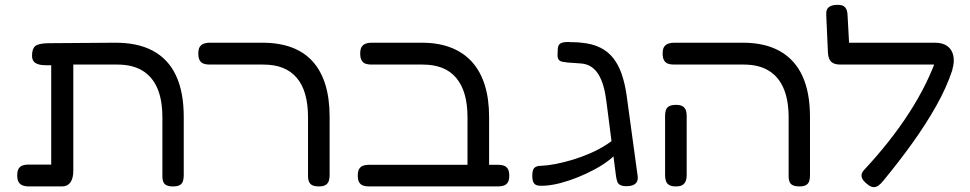

<svg xmlns="http://www.w3.org/2000/svg" viewBox="-20 -758 3995 791"><path d="M97 10Q84 10 73.5 6Q63 2 57 -7.5Q51 -17 51 -35Q51 -54 57 -63.5Q63 -73 73.5 -76.5Q84 -80 96 -80H191V-518L228 -490Q197 -489 174.5 -489Q152 -489 138.5 -493Q125 -497 118.5 -505.5Q112 -514 112 -529Q112 -557 125 -568Q138 -579 177 -580L451 -582Q546 -583 609.5 -549Q673 -515 705 -447Q737 -379 737 -276V-36Q737 -23 734 -12.5Q731 -2 721.5 4Q712 10 693 10Q675 10 665.5 5Q656 0 652.5 -9.5Q649 -19 649 -29V-274Q649 -347 628 -395Q607 -443 566 -467.5Q525 -492 463 -492H282V-55Q282 -23 270 -6.5Q258 10 236 10Z M1294 10Q1276 10 1266.5 5Q1257 0 1253 -9.5Q1249 -19 1249 -29V-274Q1249 -328 1237.5 -369Q1226 -410 1202.5 -437.5Q1179 -465 1145 -478.5Q1111 -492 1064 -492H843Q830 -492 819.5 -495.5Q809 -499 803 -509Q797 -519 797 -537Q797 -556 803 -565Q809 -574 819 -578Q829 -582 842 -582H1061Q1130 -582 1182 -562.5Q1234 -543 1268.5 -504.5Q1303 -466 1320.5 -409Q1338 -352 1338 -276V-36Q1338 -23 1334.5 -12.5Q1331 -2 1321.5 4Q1312 10 1294 10Z M1951 10Q1935 10 1925 5.5Q1915 1 1910.5 -8Q1906 -17 1906 -28V-274Q1906 -328 1894.5 -368.5Q1883 -409 1859.5 -437Q1836 -465 1801.5 -478.5Q1767 -492 1721 -492H1510Q1496 -492 1486 -495.5Q1476 -499 1470 -509Q1464 -519 1464 -537Q1464 -556 1470 -565Q1476 -574 1486 -578Q1496 -582 1509 -582H1718Q1786 -582 1837.5 -562Q1889 -542 1924 -503.5Q1959 -465 1977 -408Q1995 -351 1995 -276V-35Q1995 -21 1991 -11Q1987 -1 1977 4.5Q1967 10 1951 10ZM1500 10Q1486 10 1476 6.5Q1466 3 1460 -6.5Q1454 -16 1454 -34Q1454 -53 1460 -62.5Q1466 -72 1476 -75.5Q1486 -79 1499 -79H2033Q2046 -79 2056 -75.5Q2066 -72 2072 -62.5Q2078 -53 2078 -34Q2078 -16 2072 -6.5Q2066 3 2055.5 6.5Q2045 10 2032 10Z M2561 9Q2544 9 2535 4Q2526 -1 2523 -10Q2520 -19 2518 -31L2478 -342Q2474 -375 2466 -403Q2458 -431 2445.5 -451.5Q2433 -472 2414 -484Q2395 -496 2367 -497Q2347 -499 2331.5 -499.5Q2316 -500 2309 -502Q2290 -503 2283 -510.5Q2276 -518 2277 -534L2278 -557Q2279 -572 2288 -578.5Q2297 -585 2322 -585Q2330 -584 2345.5 -584Q2361 -584 2376 -582Q2420 -578 2452.5 -562Q2485 -546 2506.5 -518.5Q2528 -491 2541 -453.5Q2554 -416 2561 -369L2607 -33Q2610 -13 2598.5 -2Q2587 9 2561 9ZM2225 7Q2209 8 2197.5 6.5Q2186 5 2180 -3Q2174 -11 2173 -29Q2172 -56 2180.5 -65.5Q2189 -75 2210 -75Q2236 -76 2269.5 -82.5Q2303 -89 2339.5 -100Q2376 -111 2411.5 -126.5Q2447 -142 2477.5 -161.5Q2508 -181 2530 -203L2532 -141Q2516 -119 2489.5 -98.5Q2463 -78 2429.5 -60Q2396 -42 2360 -27.5Q2324 -13 2289.5 -4Q2255 5 2225 7Z M3274 10Q3256 10 3246 5Q3236 0 3232.5 -9.5Q3229 -19 3229 -29V-274Q3229 -346 3208 -394.5Q3187 -443 3146 -467.5Q3105 -492 3044 -492H2756Q2743 -492 2732.5 -495.5Q2722 -499 2716 -509Q2710 -519 2710 -537Q2710 -556 2716 -565Q2722 -574 2732.5 -578Q2743 -582 2755 -582H3041Q3132 -582 3193.5 -547Q3255 -512 3286 -444.5Q3317 -377 3317 -276V-36Q3317 -23 3314 -12.5Q3311 -2 3301.5 4Q3292 10 3274 10ZM2764 10Q2746 10 2736.5 4Q2727 -2 2723.5 -12.5Q2720 -23 2720 -35V-282Q2720 -295 2723.5 -305Q2727 -315 2737 -320.5Q2747 -326 2765 -326Q2783 -326 2792.5 -320Q2802 -314 2805.5 -304Q2809 -294 2809 -281V-34Q2809 -22 2805 -12Q2801 -2 2792 4Q2783 10 2764 10Z M3556 3Q3534 -13 3530 -28Q3526 -43 3540 -58Q3595 -117 3641.5 -176Q3688 -235 3726 -294Q3764 -353 3793 -411.5Q3822 -470 3841 -526L3904 -471Q3880 -398 3837.5 -322.5Q3795 -247 3739.5 -169.5Q3684 -92 3617 -11Q3608 0 3599 6.5Q3590 13 3579.5 13Q3569 13 3556 3ZM3903 -470 3842 -492H3442Q3417 -492 3405 -503Q3393 -514 3391 -539L3384 -695Q3383 -708 3386.5 -717.5Q3390 -727 3401 -732.5Q3412 -738 3431 -738Q3449 -738 3457 -732Q3465 -726 3468.5 -715.5Q3472 -705 3472 -691L3478 -582H3832Q3864 -582 3883 -568Q3902 -554 3907.5 -528.5Q3913 -503 3903 -470Z"/></svg>

Font: Fredoka SemiExpanded
Style: Regular
Weight: 400
Width: 6
Designer: Ben Nathan
Foundry: Milena B. Brandão, Ben Nathan
Version: Version 2.001